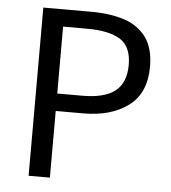

<svg xmlns="http://www.w3.org/2000/svg" viewBox="-49 -701 664 746"><g transform="rotate(5 283.0 -328.0)"><path d="M90 0V-656H277Q351 -656 406 -638Q461 -620 492 -577.5Q523 -535 523 -463Q523 -360 456 -310Q389 -260 281 -260H173V0ZM173 -328H271Q357 -328 398.5 -360.5Q440 -393 440 -463Q440 -534 396.5 -561.5Q353 -589 267 -589H173Z"/></g></svg>

Font: .
Style: 
Weight: 400
Designer: Paul D. Hunt, Dalton Maag
Foundry: Dalton Maag Ltd
Version: Version 1.200